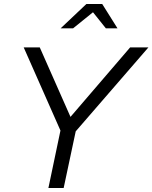

<svg xmlns="http://www.w3.org/2000/svg" viewBox="-20 -936 759 956"><path d="M221 0 281 -286 98 -700H178L331 -354L628 -700H719L357 -282L297 0ZM507 -795 443 -875 344 -795H282L410 -916H489L565 -795Z"/></svg>

Font: Red Hat Display
Style: Italic
Weight: 400
Italic angle: -12°
Designer: Pentagram / MCKL
Foundry: Pentagram / MCKL
Version: Version 1.003; Red Hat Display Italic